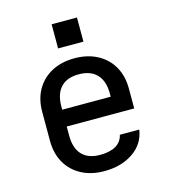

<svg xmlns="http://www.w3.org/2000/svg" viewBox="-112 -838 825 937"><g transform="rotate(-15 300.0 -369.5)"><path d="M300 10Q234 10 184.5 -16.5Q135 -43 108 -90.5Q81 -138 81 -202V-349Q81 -412 108 -459.5Q135 -507 184.5 -533.5Q234 -560 300 -560Q366 -560 415.5 -533.5Q465 -507 492 -459.5Q519 -412 519 -349V-248H178V-202Q178 -138 209.5 -105Q241 -72 300 -72Q350 -72 380 -89.5Q410 -107 418 -142H516Q506 -72 446.5 -31Q387 10 300 10ZM178 -333H423V-349Q423 -412 391.5 -445.5Q360 -479 300 -479Q240 -479 209 -445.5Q178 -412 178 -349ZM236 -749H364V-627H236Z"/></g></svg>

Font: Tiny Medium
Style: Regular
Weight: 500
Monospace: yes
Designer: Philipp Nurullin, Konstantin Bulenkov
Foundry: JetBrains
Version: Version 2.251; ttfautohint (v1.8.4.7-5d5b)